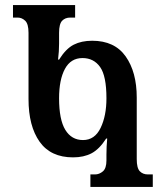

<svg xmlns="http://www.w3.org/2000/svg" viewBox="-20 -734 632 754"><path d="M335 0V-49H353Q370 -49 384 -61Q398 -73 398 -104V-127Q398 -158 401 -190H397Q370 -148 339.5 -132Q309 -116 267 -116Q179 -116 135.5 -177.5Q92 -239 92 -345V-605Q92 -640 79 -652.5Q66 -665 49 -665H31V-714H275V-665H256Q236 -665 224 -652.5Q212 -640 212 -605V-563Q212 -547 211 -532Q210 -517 208 -500H212Q239 -543 269.5 -558.5Q300 -574 342 -574Q430 -574 473.5 -512.5Q517 -451 517 -351V-109Q517 -74 529 -61.5Q541 -49 561 -49H580V0ZM306 -184Q352 -184 375 -231.5Q398 -279 398 -348Q398 -436 373 -471Q348 -506 304 -506Q258 -506 235 -463.5Q212 -421 212 -348Q212 -264 236.5 -224Q261 -184 306 -184Z"/></svg>

Font: Noto Serif Georgian ExtraCondensed SemiBold
Style: Regular
Weight: 600
Width: 2
Designer: Monotype Design Team, Akaki Razmadze
Foundry: Google LLC
Version: Version 2.003; ttfautohint (v1.8.4.7-5d5b)